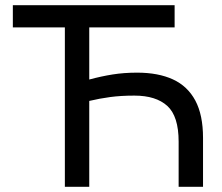

<svg xmlns="http://www.w3.org/2000/svg" viewBox="-20 -720 856 740"><path d="M29.5 -614.5V-700H653V-614.5ZM230 0V-700H324V-413.5Q370 -426 414 -433Q458 -440 508.5 -440Q590 -440 646.5 -414Q703 -388 732.8 -332.5Q762.5 -277 762.5 -188.5V0H668.5V-174Q668.5 -272 624.8 -311.8Q581 -351.5 498 -351.5Q446 -351.5 405 -346Q364 -340.5 324 -331V0Z"/></svg>

Font: Geologica Cursive Light
Style: Regular
Weight: 300
Designer: Sindre Bremnes, Frode Helland
Foundry: Monokrom Skriftforlag AS
Version: Version 1.010;gftools[0.9.28]